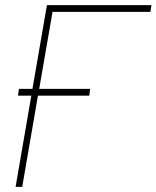

<svg xmlns="http://www.w3.org/2000/svg" viewBox="-20 -731 612 751"><path d="M329.1 -356.9H128.4L66.9 0H41L102.5 -356.9H50.3L54.2 -383.3H106.9L163.6 -710.9H572.3L568.4 -684.6H185.5L133.3 -383.3H332.5Z"/></svg>

Font: Roboto Thin
Style: Italic
Weight: 250
Italic angle: -12°
Designer: Google
Version: Version 2.134; 2016